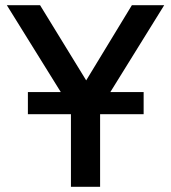

<svg xmlns="http://www.w3.org/2000/svg" viewBox="-20 -720 659 740"><path d="M253.4 0V-302.2L6.3 -700H134.4L312.2 -410.2L488.3 -700H612.9L365.8 -301.5V0ZM87.5 -279.9V-365.1H533.6V-279.9Z"/></svg>

Font: Geologica-Sharp
Style: Regular
Weight: 100
Designer: Sindre Bremnes, Frode Helland
Foundry: Monokrom Skriftforlag AS
Version: Version 1.010;gftools[0.9.28]